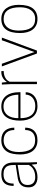

<svg xmlns="http://www.w3.org/2000/svg" viewBox="1137 -1715 586 2900"><g transform="rotate(-90 1430.0 -265.0)"><path d="M199 8Q134 8 92 -25.5Q50 -59 50 -128Q50 -174 63 -204Q76 -234 98.5 -252.5Q121 -271 151 -280.5Q181 -290 216 -294L389 -321Q389 -356 386 -389Q383 -422 369.5 -448Q356 -474 327.5 -489.5Q299 -505 248 -505Q205 -505 177.5 -493Q150 -481 134.5 -460.5Q119 -440 113 -412Q107 -384 107 -352H72Q72 -445 113 -491.5Q154 -538 249 -538Q301 -538 335 -523Q369 -508 389 -483Q409 -458 417.5 -425Q426 -392 426 -355V-130L431 0H402L393 -81Q331 8 199 8ZM206 -26Q247 -26 278 -35.5Q309 -45 331 -59.5Q353 -74 367 -91Q381 -108 389 -123V-292L220 -264Q191 -259 166.5 -251.5Q142 -244 124 -230.5Q106 -217 96 -195Q86 -173 86 -140Q86 -85 116 -55.5Q146 -26 206 -26Z M763 8Q707 8 666 -11.5Q625 -31 598.5 -66Q572 -101 559.5 -149Q547 -197 547 -254Q547 -310 556.5 -361.5Q566 -413 590.5 -452Q615 -491 657 -514.5Q699 -538 763 -538Q812 -538 847.5 -523.5Q883 -509 906 -483Q929 -457 940.5 -421Q952 -385 952 -342H916Q916 -376 907.5 -405.5Q899 -435 880 -457Q861 -479 832 -491Q803 -503 763 -503Q715 -503 681 -485.5Q647 -468 625.5 -437.5Q604 -407 594 -365.5Q584 -324 584 -276Q584 -155 626.5 -91Q669 -27 763 -27Q804 -27 833 -38.5Q862 -50 880.5 -70Q899 -90 907.5 -117.5Q916 -145 916 -178H952Q952 -140 942 -106.5Q932 -73 909.5 -47.5Q887 -22 851 -7Q815 8 763 8Z M1278 8Q1221 8 1179.5 -11.5Q1138 -31 1111 -66.5Q1084 -102 1071 -150Q1058 -198 1058 -255Q1058 -315 1069.5 -366.5Q1081 -418 1106.5 -456.5Q1132 -495 1173 -516.5Q1214 -538 1273 -538Q1329 -538 1369.5 -517Q1410 -496 1436 -460.5Q1462 -425 1474.5 -377Q1487 -329 1487 -275V-249H1095Q1095 -200 1105 -159Q1115 -118 1137 -88Q1159 -58 1194 -41.5Q1229 -25 1278 -25Q1323 -25 1355.5 -38Q1388 -51 1409 -71.5Q1430 -92 1440.5 -118Q1451 -144 1451 -170H1487Q1487 -140 1476 -108.5Q1465 -77 1440.5 -51Q1416 -25 1376 -8.5Q1336 8 1278 8ZM1450 -281Q1449 -329 1438.5 -370Q1428 -411 1406.5 -441Q1385 -471 1351.5 -488Q1318 -505 1272 -505Q1226 -505 1192.5 -488Q1159 -471 1137.5 -441Q1116 -411 1105.5 -370Q1095 -329 1095 -281Z M1645 0H1609V-400L1603 -530H1633L1641 -453Q1650 -467 1663.5 -482Q1677 -497 1695.5 -509.5Q1714 -522 1738 -530Q1762 -538 1792 -538Q1796 -538 1799.5 -537.5Q1803 -537 1807 -537V-502Q1769 -502 1741 -493Q1713 -484 1693.5 -470.5Q1674 -457 1662.5 -441.5Q1651 -426 1645 -412Z M2116 0H2072L1877 -530H1917L2094 -39L2272 -530H2312Z M2594 8Q2539 8 2499 -11.5Q2459 -31 2432.5 -66Q2406 -101 2393.5 -149Q2381 -197 2381 -254Q2381 -538 2594 -538Q2648 -538 2688.5 -518Q2729 -498 2755 -463Q2781 -428 2794 -380Q2807 -332 2807 -276Q2807 -131 2752.5 -61.5Q2698 8 2594 8ZM2594 -27Q2640 -27 2673 -44Q2706 -61 2727.5 -91.5Q2749 -122 2759.5 -163.5Q2770 -205 2770 -254Q2770 -382 2725.5 -442.5Q2681 -503 2594 -503Q2547 -503 2514 -485.5Q2481 -468 2459.5 -437.5Q2438 -407 2428 -365.5Q2418 -324 2418 -276Q2418 -151 2460 -89Q2502 -27 2594 -27Z"/></g></svg>

Font: Tanohe Sans ExtraLight
Style: Regular
Weight: 250
Designer: Village Type and Design LLC & Cristiano Sobral
Foundry: Cooper Hewitt Smithsonian Design Museum
Version: Version 1.00;May 30, 2020;FontCreator 12.0.0.2522 64-bit; tt